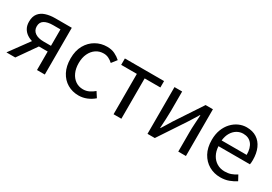

<svg xmlns="http://www.w3.org/2000/svg" viewBox="16 -1238 2738 1933"><g transform="rotate(30 1384.5 -272.0)"><path d="M391.4 0V-215.2H290.7Q250.6 -215.2 212.5 -224.4Q174.4 -233.7 144.1 -253.9Q113.8 -274 96 -305.7Q78.1 -337.4 78.1 -382.3Q78.1 -442.1 105.9 -477.4Q133.6 -512.7 181.7 -528Q229.8 -543.4 290.3 -543.4H482.2V0ZM306.2 -281.5H391.4V-472.5H306.2Q241.9 -472.5 205.4 -450.6Q169 -428.6 169 -380.3Q169 -332.9 205.4 -307.2Q241.9 -281.5 306.2 -281.5ZM36 0 227.4 -261.6 303.3 -234.9 138.8 0Z M879.9 13.4Q807.9 13.4 750.3 -20.3Q692.7 -54 659.1 -117.6Q625.6 -181.2 625.6 -271Q625.6 -361.9 661.9 -425.7Q698.2 -489.4 757.9 -523.1Q817.5 -556.8 886.8 -556.8Q940 -556.8 978.6 -537.8Q1017.1 -518.9 1045.5 -492.7L999 -432.8Q975.8 -454.3 949.4 -467.4Q923.1 -480.5 891.1 -480.5Q841.7 -480.5 802.9 -454.2Q764.2 -427.8 742 -380.8Q719.8 -333.8 719.8 -271Q719.8 -208.7 741.2 -161.8Q762.7 -114.9 800.6 -88.9Q838.5 -62.9 888.3 -62.9Q925.7 -62.9 958 -78.7Q990.3 -94.4 1016 -116.9L1055.7 -55.4Q1019.2 -23.3 973.9 -5Q928.6 13.4 879.9 13.4Z M1281.5 0V-469H1099.4V-543.4H1554.9V-469H1372.2V0Z M1676.1 0V-543.4H1765.2V-316.1Q1765.2 -273.5 1762.3 -220.9Q1759.4 -168.3 1756.3 -115.7H1760.5Q1776.3 -141.1 1796.8 -174.2Q1817.4 -207.3 1832.2 -232.3L2037.7 -543.4H2122.8V0H2033.8V-226.7Q2033.8 -269.9 2037.2 -322.5Q2040.5 -375.1 2043.7 -427.7H2039.1Q2023.9 -402.7 2003.2 -369.2Q1982.6 -335.7 1966.8 -311.1L1760.9 0Z M2526.7 13.4Q2454.5 13.4 2395.4 -20.6Q2336.3 -54.6 2301.4 -118.2Q2266.6 -181.9 2266.6 -271Q2266.6 -337.5 2286.6 -390.1Q2306.7 -442.7 2341.5 -480.1Q2376.4 -517.6 2420 -537.2Q2463.6 -556.8 2510.4 -556.8Q2579.6 -556.8 2627.8 -525.7Q2676 -494.5 2701.4 -437.1Q2726.9 -379.7 2726.9 -301.7Q2726.9 -287.4 2725.9 -274.1Q2725 -260.7 2722.6 -249.7H2356.9Q2360 -192.4 2383.3 -149.8Q2406.7 -107.2 2446.1 -83.5Q2485.4 -59.8 2537.3 -59.8Q2576.8 -59.8 2609.5 -71.2Q2642.1 -82.7 2672.5 -103.1L2705.3 -42.5Q2669.8 -19.4 2626 -3Q2582.2 13.4 2526.7 13.4ZM2355.7 -315.5H2646.7Q2646.7 -397.1 2611.2 -440.3Q2575.8 -483.6 2511.5 -483.6Q2473.5 -483.6 2440.1 -463.9Q2406.7 -444.3 2384.2 -406.9Q2361.7 -369.6 2355.7 -315.5Z"/></g></svg>

Font: Shanggu Sans SC VF
Style: Regular
Weight: 250
Designer: GuiWonder
Version: Version 1.021